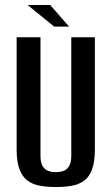

<svg xmlns="http://www.w3.org/2000/svg" viewBox="-20 -741 450 773"><path d="M205 12Q171 12 142 7Q113 2 92 -13Q71 -28 59 -58Q47 -88 47 -139V-591H143V-114Q143 -87 151.5 -72.5Q160 -58 174 -53Q188 -48 205 -48Q222 -48 236 -53Q250 -58 258.5 -72.5Q267 -87 267 -114V-591H362V-140Q362 -89 350.5 -58.5Q339 -28 318 -13Q297 2 268 7Q239 12 205 12ZM198 -634 91 -721H182L258 -634Z"/></svg>

Font: Alumni Sans Thin SemiBold
Style: Regular
Weight: 600
Version: Version 1.018